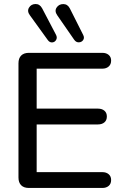

<svg xmlns="http://www.w3.org/2000/svg" viewBox="-20 -932 614 952"><path d="M71.6 -51.9V-618.1Q71.6 -643.2 85 -656.6Q98.3 -670 123.5 -670H487.5Q506.9 -670 518.9 -659.7Q531 -649.3 531 -631.6Q531 -612.8 518.9 -602.2Q506.9 -591.5 487.5 -591.5H161.8V-393.4H465.6Q485.6 -393.4 497.7 -383.1Q509.8 -372.8 509.8 -354.4Q509.8 -335.6 497.7 -325.3Q485.6 -315 465.6 -315H161.8V-78.5H487.5Q506.9 -78.5 518.9 -68.1Q531 -57.8 531 -39.4Q531 -20.7 518.9 -10.3Q506.9 0 487.5 0H123.5Q98.3 0 85 -13.4Q71.6 -26.8 71.6 -51.9ZM326.4 -890 392.7 -758.3Q399.8 -744 392.2 -733.2Q384.6 -722.4 370.7 -722.1Q356.9 -721.7 347.5 -735.4L264 -856Q249.3 -876.9 260.5 -894.2Q271.7 -911.6 293.5 -911.8Q315.3 -911.9 326.4 -890ZM189 -890.6 257.7 -759.5Q264.8 -745.9 258.5 -734.5Q252.2 -723 239.3 -721.7Q226.3 -720.5 216.9 -733.5L128.4 -856Q113.2 -876.2 123.7 -893.9Q134.3 -911.6 155.8 -912.1Q177.2 -912.5 189 -890.6Z"/></svg>

Font: SN Pro Thin
Style: Regular
Weight: 200
Designer: Tobias Whetton
Foundry: Supernotes
Version: Version 1.003;Glyphs 3.3 (3324)